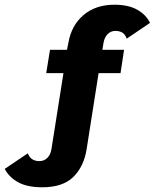

<svg xmlns="http://www.w3.org/2000/svg" viewBox="-109 -613 656 814"><path d="M70 181Q7 181 -31.5 160Q-70 139 -89 103L9 37Q21 70 58 70Q78 70 91.5 56.5Q105 43 109 20L160 -303H87L103 -402H175L181 -432Q194 -506 245.5 -549.5Q297 -593 376 -593Q435 -593 472.5 -572Q510 -551 527 -516L428 -449Q418 -482 380 -482Q361 -482 347.5 -468.5Q334 -455 330 -432L325 -402H417L402 -303H309L258 21Q246 94 201.5 137.5Q157 181 70 181Z"/></svg>

Font: Rokkitt SemiBold ExtraBold
Style: Italic
Weight: 800
Italic angle: -9°
Version: Version 3.103